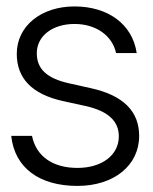

<svg xmlns="http://www.w3.org/2000/svg" viewBox="-20 -578 485 609"><path d="M225.6 11.7C341.3 11.7 421.4 -53.2 421.4 -147C421.4 -223.6 372.6 -275.4 268.1 -298.3L200.2 -313.5C126 -329.6 96.7 -361.3 96.7 -409.2C96.7 -463.9 146.5 -502 216.3 -502C284.7 -502 336.4 -464.8 348.1 -409.7H413.6C399.9 -502.4 321.3 -557.6 216.3 -557.6C110.8 -557.6 33.2 -495.6 33.2 -407.2C33.2 -330.6 80.1 -279.3 180.2 -257.3L251.5 -241.7C323.7 -225.6 356.9 -193.4 356.9 -145.5C356.9 -85.9 303.2 -45.4 225.6 -45.4C147.5 -45.4 94.7 -82 81.5 -147H15.6C26.4 -45.4 105 11.7 225.6 11.7Z"/></svg>

Font: Guggenheim Sans Display Light
Style: Regular
Weight: 300
Designer: Modified by Tom Baber under direction of Pentagram Design 2023
Foundry: rsms
Version: Version 1.001;Glyphs 3.1.2 (3151)